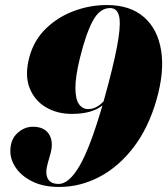

<svg xmlns="http://www.w3.org/2000/svg" viewBox="-20 -732 664 762"><path d="M214.5 10Q153.5 10 110 -11Q66.5 -32 43.8 -64.8Q21 -97.5 21 -132.5Q21 -178 48.8 -203.5Q76.5 -229 110.5 -229Q156 -229 174.8 -198.8Q193.5 -168.5 180 -121L169.5 -84Q158.5 -46 169.2 -24Q180 -2 213 -2Q254 -2 296 -74.2Q338 -146.5 386.5 -313.5Q345 -280 265 -280Q205.5 -280 160.2 -307.5Q115 -335 96.2 -386.2Q77.5 -437.5 97.5 -509Q116 -574 162.8 -619.2Q209.5 -664.5 273 -688.2Q336.5 -712 404 -712Q496.5 -712 551.2 -664.2Q606 -616.5 619.5 -531.5Q633 -446.5 601 -335.5Q569.5 -225.5 510.8 -148.2Q452 -71 375.5 -30.5Q299 10 214.5 10ZM297.5 -503Q279 -427.5 279.2 -382.8Q279.5 -338 293.5 -318.5Q307.5 -299 330 -299Q362 -299 391 -329.5Q400.5 -363.5 410.5 -401Q440.5 -515.5 450.2 -580.8Q460 -646 451.2 -673Q442.5 -700 417 -700Q376 -700 348.8 -650Q321.5 -600 297.5 -503Z"/></svg>

Font: Fraunces 144pt S000 Black
Style: Italic
Weight: 900
Italic angle: -16°
Version: Version 1.000; ttfautohint (v1.8.3)